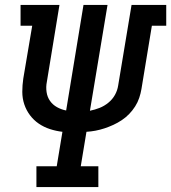

<svg xmlns="http://www.w3.org/2000/svg" viewBox="-20 -755 691 775"><path d="M127 0V-84H209L232 -223Q206 -226 181.5 -234Q157 -242 136.5 -256Q116 -270 101 -290Q86 -310 78 -334Q70 -358 70 -384.5Q70 -411 74 -438L110 -651H63V-735H220L169 -424Q165 -404 168 -383.5Q171 -363 182 -347.5Q193 -332 210 -322.5Q227 -313 247 -309L317 -735H414L343 -308Q363 -312 382 -319.5Q401 -327 417.5 -340.5Q434 -354 444 -372Q454 -390 457 -410L511 -735H651V-651H593L551 -396Q548 -378 542 -360Q536 -342 525.5 -325.5Q515 -309 501.5 -295Q488 -281 471.5 -270Q455 -259 437.5 -251Q420 -243 402 -237Q384 -231 365.5 -227.5Q347 -224 329 -223L306 -84H377V0Z"/></svg>

Font: Iosevka Slab Medium Extended
Style: Italic
Weight: 500
Width: 7
Italic angle: -9°
Monospace: yes
Designer: Belleve Invis
Foundry: Belleve Invis
Version: Version 11.1.0; ttfautohint (v1.8.3)